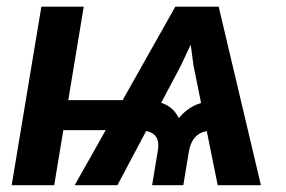

<svg xmlns="http://www.w3.org/2000/svg" viewBox="-20 -542 838 562"><path d="M617.2 0 546.4 -350.1 523.4 -522.5H620.1L743.7 0ZM14.2 0 101.1 -522.5H225.1L138.7 0ZM100.1 -161.1 114.7 -249H375.5L360.8 -161.1ZM425.3 0 441.4 -97.7Q447.3 -129.9 434.6 -144.5Q421.9 -159.2 392.1 -160.2L406.7 -248.5Q438 -248.5 463.9 -236.3Q489.7 -224.1 503.4 -196.3Q526.4 -224.1 556.4 -236.3Q586.4 -248.5 617.7 -248.5L603 -160.2Q583 -159.7 568.6 -153.1Q554.2 -146.5 545.4 -132.8Q536.6 -119.1 532.7 -97.7L516.6 0ZM198.7 0 493.2 -522.5H590.3L509.3 -349.6L323.7 0Z"/></svg>

Font: Inter 28pt SemiBold
Style: Italic
Weight: 600
Italic angle: -9.3988°
Designer: Rasmus Andersson
Foundry: rsms
Version: Version 4.001;git-66647c0bb